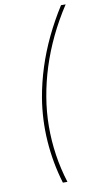

<svg xmlns="http://www.w3.org/2000/svg" viewBox="-100 -806 521 997"><g transform="rotate(-10 161.0 -307.5)"><path d="M117.2 -307.1Q130.4 -384.3 155 -461.4Q179.7 -538.6 215.8 -614.3Q252 -689.9 297.9 -762.2H322.3Q274.4 -689 238 -613Q201.7 -537.1 177.2 -460.2Q152.8 -383.3 140.1 -307.1Q127 -230.5 126.5 -153.8Q126 -77.1 137.2 -1.7Q148.4 73.7 171.4 147H147.5Q114.3 37.6 106.2 -77.9Q98.1 -193.4 117.2 -307.1Z"/></g></svg>

Font: Inter 17pt Thin
Style: Italic
Weight: 250
Italic angle: -9.3988°
Version: Version 4.001;git-66647c0bb